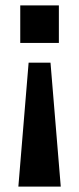

<svg xmlns="http://www.w3.org/2000/svg" viewBox="-20 -511 293 711"><path d="M48 180 86 -279H167L205 180ZM55 -352V-491H198V-352Z"/></svg>

Font: Nunito Sans 11pt
Style: Bold
Weight: 700
Version: Version 3.101;gftools[0.9.27]